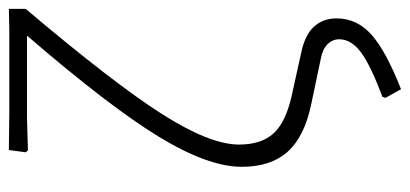

<svg xmlns="http://www.w3.org/2000/svg" viewBox="-260 -480 904 423"><g transform="rotate(-90 191.5 -269.0)"><path d="M187 129 189 122Q259 96 287.5 74.5Q316 53 316 27Q316 12 305 1Q294 -10 272 -14L172 -35Q101 -50 68 -87Q35 -124 35 -188Q35 -262 101.5 -371Q168 -480 324 -661H142L71 -659L67 -664L72 -701L152 -700H338L383 -701V-664Q219 -470 151.5 -364Q84 -258 84 -194Q84 -145 108.5 -118Q133 -91 191 -78L286 -57Q325 -49 343.5 -29Q362 -9 362 21Q362 66 326 98Q290 130 206 163Z"/></g></svg>

Font: Luna Sans Light
Style: Regular
Weight: 300
Designer: Juan Pablo del Peral
Foundry: Huerta Tipografica
Version: Version 2.001; ttfautohint (v1.5)